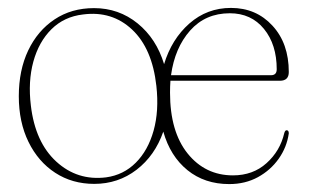

<svg xmlns="http://www.w3.org/2000/svg" viewBox="-20 -455 785 485"><path d="M217.5 -434.5Q280 -434.5 327.5 -396Q375 -357.5 394.5 -293Q413.5 -356 458.2 -395.5Q503 -435 563.5 -435Q627 -435 668.2 -390.2Q709.5 -345.5 709.5 -273Q709.5 -251 687 -251H410.5Q409.5 -236.5 409.5 -221Q409.5 -122.5 454 -67.2Q498.5 -12 568.5 -12Q619 -12 653.2 -42.8Q687.5 -73.5 698 -118.5Q700 -126 704 -126Q709.5 -126 709.5 -118Q704.5 -83 684 -54Q663.5 -25 631.5 -7.5Q599.5 10 559 10Q497 10 453.5 -25.2Q410 -60.5 392.5 -122.5Q371.5 -62 325 -26.2Q278.5 9.5 218 9.5Q162.5 9.5 119.5 -18.5Q76.5 -46.5 52 -96.5Q27.5 -146.5 27.5 -212Q27.5 -277.5 51.2 -327.5Q75 -377.5 117.8 -406Q160.5 -434.5 217.5 -434.5ZM560.5 -421.5Q499 -421.5 460.2 -377.8Q421.5 -334 412 -265H664.5Q679 -265 679 -280Q679 -342.5 646.8 -382Q614.5 -421.5 560.5 -421.5ZM248 -7Q292 -13 323 -44Q354 -75 368 -125Q382 -175 375 -238Q364.5 -332.5 313.8 -380.2Q263 -428 190 -418.5Q142 -413 110 -381.2Q78 -349.5 64.2 -299.2Q50.5 -249 58 -188Q69 -95.5 122.2 -46.8Q175.5 2 248 -7Z"/></svg>

Font: Fraunces 144pt Soft Thin
Style: Regular
Weight: 100
Version: Version 1.000;[0bf87f6ff]